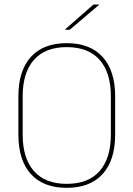

<svg xmlns="http://www.w3.org/2000/svg" viewBox="-20 -844 606 872"><path d="M283 9Q176.5 9 120 -53.8Q63.5 -116.5 63.5 -232.5V-406.5Q63.5 -522.5 120 -585.2Q176.5 -648 283 -648Q389.5 -648 446.2 -585.2Q503 -522.5 503 -406.5V-232.5Q503 -116.5 446.2 -53.8Q389.5 9 283 9ZM283 -9Q381.5 -9 432.5 -67.2Q483.5 -125.5 483.5 -232.5V-407Q483.5 -514 432.5 -572Q381.5 -630 283 -630Q185 -630 134 -572Q83 -514 83 -407V-232.5Q83 -125.5 134 -67.2Q185 -9 283 -9ZM404.5 -823.5H430.5V-822.5L297 -709H274.5V-709.5Z"/></svg>

Font: Anek Tamil Thin
Style: Regular
Weight: 250
Designer: Aadarsh Rajan (Tamil), Yesha Goshar (Latin)
Foundry: Ek Type
Version: Version 1.003